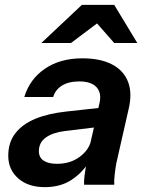

<svg xmlns="http://www.w3.org/2000/svg" viewBox="-20 -760 597 790"><path d="M326 0Q325 -15 328 -38.5Q331 -62 337 -93H334L389 -334Q396 -362 388.5 -382.5Q381 -403 360.5 -414Q340 -425 307 -425Q262 -425 234.5 -407.5Q207 -390 199 -361H80Q102 -434 164.5 -477Q227 -520 319 -520Q393 -520 441 -495Q489 -470 507 -423Q525 -376 509 -310L459 -90Q455 -70 452 -43Q449 -16 450 0ZM164 10Q96 10 55 -26Q14 -62 14 -119Q14 -174 43 -211.5Q72 -249 125 -271Q178 -293 252 -301L407 -318L389 -238L248 -221Q198 -215 169 -194.5Q140 -174 140 -138Q140 -112 159.5 -99Q179 -86 214 -86Q269 -86 307 -114Q345 -142 354 -179L350 -99Q320 -50 274.5 -20Q229 10 164 10ZM150 -583 317 -740H450L545 -583H450L336 -713H445L272 -583Z"/></svg>

Font: Instrument Sans SemiBold
Style: Italic
Weight: 600
Italic angle: -13°
Designer: Rodrigo Fuenzalida
Foundry: fragTYPE
Version: Version 1.000;gftools[0.9.28]